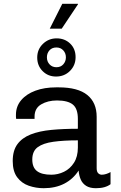

<svg xmlns="http://www.w3.org/2000/svg" viewBox="-20 -981 638 1011"><path d="M210 10Q169 10 131.5 -3Q94 -16 70.5 -47.5Q47 -79 47 -133Q47 -188 71.5 -221.5Q96 -255 141.5 -273Q187 -291 250.5 -297Q314 -303 390 -303V-355Q390 -409 363.5 -430.5Q337 -452 280 -452Q232 -452 197 -431.5Q162 -411 162 -367V-355H65Q64 -360 64 -365.5Q64 -371 64 -377Q64 -421 91.5 -453.5Q119 -486 166.5 -503.5Q214 -521 275 -521H289Q390 -521 439.5 -481Q489 -441 489 -366V-95Q489 -77 497 -69Q505 -61 516 -61Q527 -61 539.5 -65Q552 -69 562 -75V-11Q549 -1 530 4.5Q511 10 485 10Q453 10 433.5 -2.5Q414 -15 405 -36Q396 -57 394 -83Q365 -38 318.5 -14Q272 10 210 10ZM250 -61Q285 -61 317 -76.5Q349 -92 369.5 -124Q390 -156 390 -204V-242Q315 -242 261 -234.5Q207 -227 178.5 -206Q150 -185 150 -141Q150 -99 175 -80Q200 -61 250 -61ZM242 -830 308 -961H390L391 -959L305 -830ZM275 -578Q233 -578 204.5 -606.5Q176 -635 176 -678Q176 -721 206 -750Q236 -779 278 -779Q321 -779 349.5 -751.5Q378 -724 378 -680Q378 -637 348.5 -607.5Q319 -578 275 -578ZM277 -627Q300 -627 313.5 -642.5Q327 -658 327 -679Q327 -701 313 -716Q299 -731 277 -731Q254 -731 240.5 -716Q227 -701 227 -679Q227 -657 241 -642Q255 -627 277 -627Z"/></svg>

Font: Chivo Medium
Style: Regular
Weight: 400
Version: Version 2.002